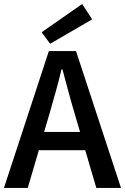

<svg xmlns="http://www.w3.org/2000/svg" viewBox="-21 -926 617 946"><path d="M575.2 0H453.6L398.9 -186H170.4L115.7 0H-1.5L219.7 -674.3H353.5ZM221.7 -361.8 196.3 -275.9H373.5L348.1 -361.8Q332 -415.5 316.9 -471.9Q301.8 -528.3 286.6 -584.5H282.2Q268.6 -527.8 252.9 -471.7Q237.3 -415.5 221.7 -361.8ZM226.1 -710.4 184.1 -767.1 383.8 -906.2 433.1 -830.6Z"/></svg>

Font: Akatab
Style: Bold
Weight: 700
Designer: SIL Global
Foundry: SIL Global
Version: Version 4.100